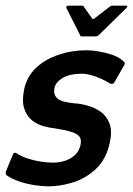

<svg xmlns="http://www.w3.org/2000/svg" viewBox="-31 -655 471 680"><path d="M14 -106Q17 -115 22.5 -114Q28 -113 33 -109Q47 -100 69 -93Q91 -86 114.5 -82.5Q138 -79 156 -79Q179 -79 199 -85.5Q219 -92 234 -105.5Q249 -119 254 -141Q258 -159 251.5 -169.5Q245 -180 224.5 -187Q204 -194 166 -200Q145 -202 122 -208.5Q99 -215 81 -230Q63 -245 54.5 -271.5Q46 -298 55 -341Q65 -385 97 -415Q129 -445 176 -461Q223 -477 276 -477Q293 -477 317.5 -473Q342 -469 366 -461Q390 -453 405 -439Q411 -434 411 -430.5Q411 -427 407 -421L375 -365Q370 -354 357 -360Q345 -368 327.5 -376Q310 -384 291.5 -389Q273 -394 258 -394Q217 -394 192 -379.5Q167 -365 162 -344Q158 -324 166.5 -312.5Q175 -301 192.5 -296Q210 -291 233 -289Q254 -288 279 -281Q304 -274 325 -259.5Q346 -245 356.5 -218.5Q367 -192 358 -151Q346 -92 309.5 -57.5Q273 -23 227.5 -9Q182 5 140 5Q122 5 93.5 1Q65 -3 38 -12Q11 -21 -7 -34Q-13 -40 -10 -48ZM259 -526Q253 -526 253 -530L204 -627Q203 -630 204.5 -632.5Q206 -635 210 -635H259Q265 -635 266 -631L295 -590Q297 -585 304 -590L357 -631Q362 -635 366 -635H416Q420 -635 420 -632.5Q420 -630 417 -627L318 -530Q314 -526 309 -526Z"/></svg>

Font: Glory SemiBold
Style: Italic
Weight: 600
Italic angle: -12°
Designer: Robert Leuschke
Foundry: Robert Leuschke
Version: Version 1.011